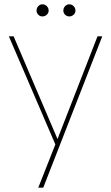

<svg xmlns="http://www.w3.org/2000/svg" viewBox="-20 -668 515 888"><path d="M176 -592Q165 -592 157 -600Q149 -608 149 -619Q149 -631 157 -639.5Q165 -648 176 -648Q188 -648 196.5 -639.5Q205 -631 205 -619Q205 -608 196.5 -600Q188 -592 176 -592ZM301 -592Q289 -592 281 -600Q273 -608 273 -619Q273 -631 281 -639.5Q289 -648 301 -648Q312 -648 320.5 -639.5Q329 -631 329 -619Q329 -608 320.5 -600Q312 -592 301 -592ZM431 -500H453L180 200H157L236 0L21 -500H43L246 -25Z"/></svg>

Font: Albert Sans Thin
Style: Regular
Weight: 250
Designer: Andreas Rasmussen
Foundry: a.Foundry
Version: Version 1.025